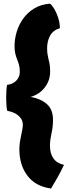

<svg xmlns="http://www.w3.org/2000/svg" viewBox="-20 -824 378 1076"><path d="M266 232.5Q179 220.5 133.8 160.8Q88.5 101 88.5 12Q88.5 -10 92.2 -32.5Q96 -55 100.5 -75Q104 -90.5 106 -103.5Q108 -116.5 108 -126Q108 -153.5 84.5 -174.8Q61 -196 20.5 -203Q17.5 -214.5 16 -235.2Q14.5 -256 14.5 -276Q14.5 -295 15.8 -315.2Q17 -335.5 19.5 -348Q54.5 -353 72.8 -373.8Q91 -394.5 91 -420.5Q91 -444 86.5 -460Q82 -476 76 -491Q70 -506 65.8 -523.2Q61.5 -540.5 61.5 -565.5Q61.5 -605 73.5 -645.2Q85.5 -685.5 110 -719.8Q134.5 -754 172 -776.8Q209.5 -799.5 260 -803.5Q271.5 -795.5 284.5 -773.5Q297.5 -751.5 306.5 -723Q315.5 -694.5 315.5 -666Q277.5 -654.5 260.8 -624Q244 -593.5 244 -554Q244 -534.5 246.5 -519.2Q249 -504 252.5 -489.5Q256.5 -475 258.8 -459.2Q261 -443.5 261 -423Q261 -373 231.2 -334.2Q201.5 -295.5 152 -281Q206.5 -271.5 241.8 -241.5Q277 -211.5 277 -152.5Q277 -131 274.8 -112.5Q272.5 -94 268.5 -76.5Q265 -59.5 262.5 -42.8Q260 -26 260 -7Q260 36 279.5 63.8Q299 91.5 338.5 100Q321.5 136.5 303.2 169Q285 201.5 266 232.5Z"/></svg>

Font: Grandstander Black
Style: Regular
Weight: 900
Designer: Tyler Finck
Foundry: Etcetera Type Co
Version: Version 1.200; ttfautohint (v1.8.3)